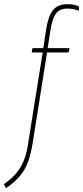

<svg xmlns="http://www.w3.org/2000/svg" viewBox="-87 -709 398 918"><path d="M141 -479H242Q246 -479 245 -474L242 -462Q241 -458 237 -458H138L69 -24Q61 27 47 65Q33 103 8.5 132Q-16 161 -54 188Q-58 191 -60 188L-67 175Q-68 172 -66 170Q-30 144 -8 117.5Q14 91 27.5 57Q41 23 48 -26L117 -458H68Q64 -458 65 -463L67 -475Q69 -479 73 -479H120L133 -565Q143 -631 166 -660Q189 -689 235 -689Q250 -689 264.5 -686.5Q279 -684 288 -679Q291 -678 291 -674L290 -662Q290 -657 285 -659Q274 -664 260.5 -666Q247 -668 235 -668Q198 -668 180.5 -644Q163 -620 154 -564Z"/></svg>

Font: Sofia Sans Extra Condensed Thin
Style: Italic
Weight: 250
Italic angle: -9°
Version: Version 4.100